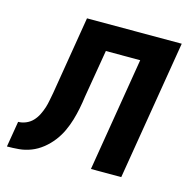

<svg xmlns="http://www.w3.org/2000/svg" viewBox="-124 -606 706 691"><g transform="rotate(15 229.5 -260.0)"><path d="M-41 0 -25 -96Q-11 -96 3.5 -102Q18 -108 28.5 -119Q39 -130 46 -144Q53 -158 57.5 -172Q62 -186 64.5 -200.5Q67 -215 70 -229L118 -520H471L385 0H272L342 -424H214L184 -246Q181 -223 176.5 -200.5Q172 -178 165.5 -156Q159 -134 149 -112.5Q139 -91 124 -71.5Q109 -52 89.5 -36.5Q70 -21 48 -12.5Q26 -4 3.5 -2Q-19 0 -41 0Z"/></g></svg>

Font: Iosevka SS18
Style: Bold Italic
Weight: 700
Italic angle: -9°
Monospace: yes
Designer: Belleve Invis
Foundry: Belleve Invis
Version: Version 25.1.1; ttfautohint (v1.8.4)